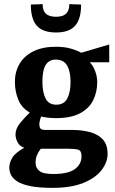

<svg xmlns="http://www.w3.org/2000/svg" viewBox="-20 -731 555 928"><path d="M234 177Q168 177 126.5 168.5Q85 160 63 145.5Q41 131 33 114Q25 97 25 79Q25 56 39 32Q53 8 97 -17Q75 -24 65 -43.5Q55 -63 55 -80Q55 -109 77 -136Q99 -163 124 -187Q84 -210 68 -250Q52 -290 52 -335Q52 -384 74.5 -422.5Q97 -461 141.5 -483Q186 -505 250 -505Q291 -505 321 -496.5Q351 -488 373 -476L508 -516V-430H414Q430 -414 440 -387Q450 -360 450 -335Q450 -286 430 -246Q410 -206 366 -183Q322 -160 250 -160Q231 -160 209.5 -162.5Q188 -165 179 -168Q175 -159 172.5 -147Q170 -135 170 -130Q170 -118 175 -110.5Q180 -103 199 -103H326Q378 -103 417 -92Q456 -81 478 -56Q500 -31 500 13Q500 53 471 91Q442 129 383 153Q324 177 234 177ZM237 110Q309 110 341.5 86.5Q374 63 374 24Q374 -3 358 -7.5Q342 -12 313 -12H177Q164 5 158 20.5Q152 36 152 56Q152 80 170 95Q188 110 237 110ZM252 -225Q290 -225 305.5 -255.5Q321 -286 321 -335Q321 -385 304.5 -414Q288 -443 249 -443Q226 -443 211.5 -430Q197 -417 191 -393Q185 -369 185 -335Q185 -286 200 -255.5Q215 -225 252 -225ZM251 -574Q187 -574 158 -606.5Q129 -639 129 -709L186 -711Q186 -680 201.5 -665Q217 -650 251 -650Q284 -650 299.5 -665Q315 -680 315 -711L372 -709Q372 -639 343 -606.5Q314 -574 251 -574Z"/></svg>

Font: Manuale
Style: Bold
Weight: 700
Version: Version 1.002